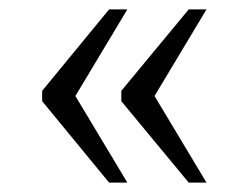

<svg xmlns="http://www.w3.org/2000/svg" viewBox="-20 -475 531 410"><path d="M383 -85 239 -259V-281L383 -455H421L310 -270L421 -85ZM213 -85 70 -259V-281L213 -455H252L141 -270L252 -85Z"/></svg>

Font: Noto Serif Hebrew Light
Style: Regular
Weight: 300
Version: Version 2.003